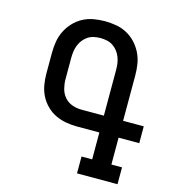

<svg xmlns="http://www.w3.org/2000/svg" viewBox="-110 -834 831 925"><g transform="rotate(15 305.5 -371.5)"><path d="M359 0V-84H412V-218H300Q272 -218 244.5 -223Q217 -228 192 -240Q167 -252 147 -272Q127 -292 114.5 -316.5Q102 -341 97 -369Q92 -397 92 -424V-529Q92 -557 96.5 -585Q101 -613 113.5 -638.5Q126 -664 145.5 -685Q165 -706 190 -719.5Q215 -733 243.5 -738Q272 -743 300 -743Q328 -743 356.5 -738Q385 -733 410 -719.5Q435 -706 454.5 -685Q474 -664 486.5 -638.5Q499 -613 503.5 -585Q508 -557 508 -529V-302H611V-218H508V-84H561V0ZM300 -302H412V-529Q412 -545 410 -561Q408 -577 402 -592.5Q396 -608 386 -621Q376 -634 362.5 -643Q349 -652 332.5 -655.5Q316 -659 300 -659Q284 -659 267.5 -655.5Q251 -652 237.5 -643Q224 -634 214 -621Q204 -608 198 -592.5Q192 -577 190 -561Q188 -545 188 -529V-424Q188 -401 194 -377.5Q200 -354 215.5 -336Q231 -318 253.5 -310Q276 -302 300 -302Z"/></g></svg>

Font: Iosevka HT Medium Extended
Style: Regular
Weight: 500
Width: 7
Monospace: yes
Designer: Belleve Invis
Foundry: Belleve Invis
Version: Version 32.3.0; ttfautohint (v1.8.4)